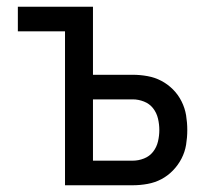

<svg xmlns="http://www.w3.org/2000/svg" viewBox="-20 -550 640 570"><path d="M173 0V-457H33V-530H256V-328H374Q396 -328 418 -324Q440 -320 459 -310Q478 -300 493.5 -284.5Q509 -269 519 -249Q529 -229 532.5 -207.5Q536 -186 536 -164Q536 -142 532.5 -120.5Q529 -99 519 -79.5Q509 -60 493.5 -44Q478 -28 459 -18Q440 -8 418 -4Q396 0 374 0ZM256 -73H374Q391 -73 407.5 -79.5Q424 -86 434.5 -99.5Q445 -113 449 -130Q453 -147 453 -164Q453 -181 449 -198Q445 -215 434.5 -228.5Q424 -242 407.5 -248.5Q391 -255 374 -255H256Z"/></svg>

Font: Iosevka Mono
Style: Regular
Weight: 400
Designer: Belleve Invis
Foundry: Belleve Invis
Version: Version 11.1.1